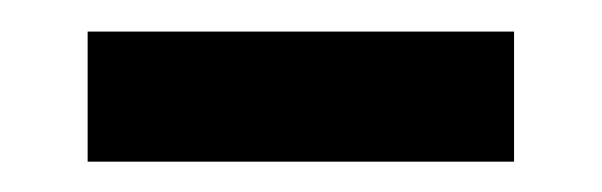

<svg xmlns="http://www.w3.org/2000/svg" viewBox="-20 -370 389 124"><path d="M36.6 -265.6H312V-349.6H36.6Z"/></svg>

Font: Roboto Flex
Style: Regular
Weight: 400
Designer: Berlow after Robertson
Foundry: Google
Version: Version 3.200;gftools[0.9.32]